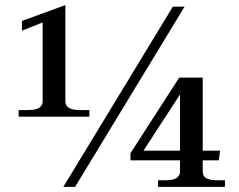

<svg xmlns="http://www.w3.org/2000/svg" viewBox="-20 -732 936 752"><path d="M53 -301H91Q147 -301 147 -335V-644L66 -612V-650L236 -712V-335Q236 -301 292 -301H330V-275H53ZM657 -706H703L274 0H228ZM491 -132 682 -428H774V-142H842L837 -104H774V-60Q774 -42 788 -34Q802 -26 831 -26H861V0H599V-26H629Q685 -26 685 -60V-104H491ZM685 -142V-362L542 -142Z"/></svg>

Font: TavirajRegular
Style: Regular
Weight: 400
Designer: Katatrad Team
Foundry: CadsonDemak
Version: Version 1.000